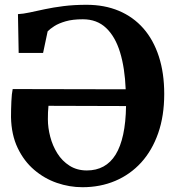

<svg xmlns="http://www.w3.org/2000/svg" viewBox="-20 -771 736 802"><path d="M324.5 11Q270 11 217.8 -7Q165.5 -25 122.8 -61.5Q80 -98 53.8 -153Q27.5 -208 26 -281.5Q26 -314 27.5 -347.2Q29 -380.5 33 -399L505 -398Q501.5 -487 481.5 -552.5Q461.5 -618 423.2 -654.2Q385 -690.5 326 -690.5Q283.5 -690.5 254.2 -682Q225 -673.5 206.8 -661.8Q188.5 -650 179 -640L160 -550H58L55 -712Q76.5 -713 104.2 -719Q132 -725 167 -732.5Q202 -740 245.5 -745.5Q289 -751 341.5 -751Q416.5 -751 476.5 -725.8Q536.5 -700.5 578.8 -652.5Q621 -604.5 643.5 -535.2Q666 -466 666 -378.5Q666 -287 640.8 -214.8Q615.5 -142.5 569.8 -92.2Q524 -42 461.5 -15.5Q399 11 324.5 11ZM343 -59Q382 -59 412.2 -75.5Q442.5 -92 463 -125.2Q483.5 -158.5 494.5 -209.2Q505.5 -260 506.5 -328L182.5 -329Q181 -315.5 180.5 -302.2Q180 -289 180 -273Q180 -237.5 189.8 -200Q199.5 -162.5 219.5 -130.5Q239.5 -98.5 270.5 -78.8Q301.5 -59 343 -59Z"/></svg>

Font: Merriweather 24pt
Style: Bold
Weight: 700
Designer: Eben Sorkin
Foundry: Eben Sorkin
Version: Version 2.100